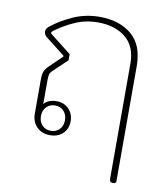

<svg xmlns="http://www.w3.org/2000/svg" viewBox="-82 -626 757 865"><g transform="rotate(10 296.5 -193.5)"><path d="M477 154V-373Q477 -452 428.5 -491.5Q380 -531 302 -531Q244 -531 194.5 -508.5Q145 -486 107 -457Q101 -452 101 -449Q101 -445 108 -440L200 -368V-340L140 -283Q127 -271 124.5 -262Q122 -253 122 -229V-138Q122 -130 120 -125Q142 -149 179 -149Q214 -149 235.5 -126.5Q257 -104 257 -71Q257 -36 234.5 -14.5Q212 7 176 7Q138 7 115 -16.5Q92 -40 92 -77V-230Q92 -256 97 -269.5Q102 -283 118 -298L174 -352V-356L86 -425Q73 -436 73 -449Q73 -462 86 -473Q127 -506 183.5 -531.5Q240 -557 305 -557Q395 -557 451 -510.5Q507 -464 507 -367V159Q507 170 493 170Q477 170 477 154ZM231 -71Q231 -97 215.5 -113Q200 -129 176 -129Q152 -129 136.5 -113Q121 -97 121 -71Q121 -45 136.5 -29Q152 -13 176 -13Q200 -13 215.5 -29Q231 -45 231 -71Z"/></g></svg>

Font: Maitree ExtraLight
Style: Regular
Weight: 275
Designer: CadsonDemak Team
Foundry: CadsonDemak
Version: Version 1.003